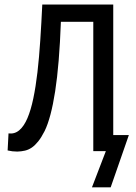

<svg xmlns="http://www.w3.org/2000/svg" viewBox="-20 -658 590 836"><path d="M386.2 0V-563H245.1Q238.3 -377 220.2 -260.5Q202.1 -144 174.3 -87.4Q160.2 -59.6 146.5 -42.5Q132.8 -25.4 118.7 -15.6Q104.5 -5.9 88.9 -2.2Q73.2 1.5 55.2 2Q34.2 2 13.2 -2.9L17.1 -77.1Q43.9 -73.7 64.2 -91.1Q84.5 -108.4 99.4 -143.3Q114.3 -178.2 125 -229.2Q135.7 -280.3 143.1 -343.8Q150.4 -407.2 155.3 -481.7Q160.2 -556.2 164.1 -638.2H473.1V-69.8H541L461.9 157.7H380.4L440.9 0Z"/></svg>

Font: Code New Roman
Style: Regular
Weight: 400
Monospace: yes
Designer: Sam Radian
Foundry: Code New Roman
Version: Version 2.00 November 29, 2014